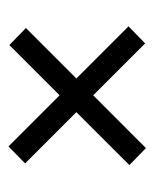

<svg xmlns="http://www.w3.org/2000/svg" viewBox="24 -530 359 446"><g transform="rotate(-90 203.0 -307.5)"><path d="M81.5 -147.5 42 -186 165 -309.1 45.9 -428.2 85.4 -466.8 204.1 -348.1 320.8 -464.8 360.4 -426.3 243.2 -309.1 364.3 -188 324.7 -149.4 204.1 -270Z"/></g></svg>

Font: Elstob 6pt Medium
Style: Regular
Weight: 500
Designer: Peter S. Baker
Version: Version 1.015